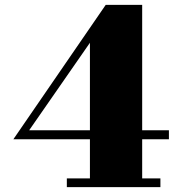

<svg xmlns="http://www.w3.org/2000/svg" viewBox="-20 -770 724 790"><path d="M640 -36V0H255V-36H350V-197H35L415 -750H565V-234H675V-197H565V-36ZM100 -234H350V-594Z"/></svg>

Font: Bodoni* 06pt Fatface
Style: Regular
Weight: 900
Version: Version 2.3